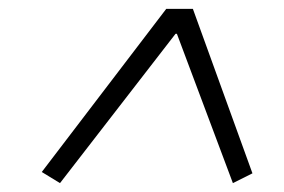

<svg xmlns="http://www.w3.org/2000/svg" viewBox="-20 -718 640 432"><path d="M548 -328 504 -306 378 -642H375L115 -306L74 -331L354 -698H414Z"/></svg>

Font: IBM Plex Sans Light
Style: Italic
Weight: 300
Italic angle: -11.31°
Designer: Mike Abbink, Paul van der Laan, Pieter van Rosmalen
Foundry: Bold Monday
Version: Version 3.0